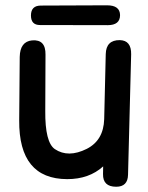

<svg xmlns="http://www.w3.org/2000/svg" viewBox="-20 -670 560 727"><path d="M419.9 37.1Q463.9 37.1 464.8 -8.3L476.6 -464.4Q477.5 -517.1 433.6 -518.1Q381.8 -518.6 380.4 -465.3L374.5 -218.8Q372.1 -138.7 308.6 -106.4Q238.3 -71.3 187.5 -105.5Q150.4 -131.3 151.4 -249.5L152.3 -462.9Q153.3 -521.5 101.6 -517.1Q55.7 -512.7 54.7 -454.1L52.7 -214.4Q50.8 7.8 234.4 8.3Q317.4 8.3 370.6 -40L370.1 -11.2Q369.1 37.1 419.9 37.1ZM134.8 -648.9Q97.2 -648.9 97.2 -611.3Q97.2 -575.2 131.3 -575.2L387.7 -574.7Q434.6 -574.7 434.6 -612.8Q434.1 -649.9 385.3 -649.9Z"/></svg>

Font: Comic Relief
Style: Regular
Weight: 400
Designer: Jeff Davis
Foundry: Loudifier
Version: Version 1.200; ttfautohint (v1.8.4.7-5d5b)